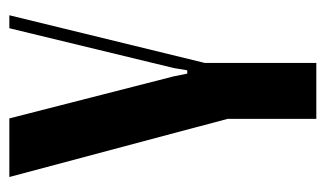

<svg xmlns="http://www.w3.org/2000/svg" viewBox="-166 -370 710 419"><g transform="rotate(-90 189.5 -160.0)"><path d="M366.2 -495.1 262.2 -68.8V174.8H140.1V-19L13.2 -495.1H141.1L232.9 -136.2L238.8 -106.9H246.1L251 -136.2L337.9 -495.1Z"/></g></svg>

Font: Moniqa Black Heading
Style: Regular
Weight: 900
Designer: Rajesh Rajput
Foundry: Rajesh Rajput
Version: Version 1.000